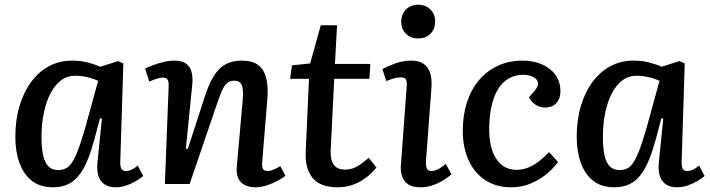

<svg xmlns="http://www.w3.org/2000/svg" viewBox="-20 -780 3011 814"><path d="M490 -98Q489 -74 494.5 -64.5Q500 -55 515 -55Q526 -55 538.5 -61Q551 -67 564 -78L587 -34Q576 -24 556.5 -12.5Q537 -1 515 6.5Q493 14 470 14Q443 14 424.5 2.5Q406 -9 398 -32Q390 -55 393 -90L412 -277L404 -279L381 -192Q368 -144 353 -106Q338 -68 318 -41Q298 -14 270.5 0Q243 14 205 14Q150 14 115 -13.5Q80 -41 62.5 -89.5Q45 -138 45 -200Q45 -271 62.5 -330Q80 -389 112 -432.5Q144 -476 188 -499.5Q232 -523 285 -523Q323 -523 354.5 -514.5Q386 -506 405 -497L481 -521L503 -511ZM226 -59Q248 -59 263.5 -68.5Q279 -78 293 -104Q307 -130 323 -178.5Q339 -227 360 -306L396 -437Q379 -446 351.5 -452.5Q324 -459 299 -459Q265 -459 239 -439.5Q213 -420 194.5 -385Q176 -350 166 -302.5Q156 -255 156 -199Q156 -150 163.5 -119Q171 -88 186.5 -73.5Q202 -59 226 -59Z M1190 -35Q1179 -25 1157 -13.5Q1135 -2 1110.5 6Q1086 14 1064 14Q1021 14 1000.5 -8.5Q980 -31 984 -74L1009 -356Q1013 -403 1004.5 -420.5Q996 -438 974 -438Q954 -438 941.5 -426.5Q929 -415 919 -391Q909 -367 896 -328L784 0H679L695 -413Q696 -434 690.5 -442.5Q685 -451 670 -451Q660 -451 646.5 -447Q633 -443 613 -434L595 -489Q606 -495 627 -503Q648 -511 672.5 -517Q697 -523 719 -523Q764 -523 782 -497Q800 -471 795 -420L768 -150L776 -148L848 -370Q865 -422 885 -455.5Q905 -489 934 -506Q963 -523 1004 -523Q1050 -523 1075 -504Q1100 -485 1109 -447.5Q1118 -410 1113 -355L1092 -98Q1090 -74 1094.5 -64.5Q1099 -55 1115 -55Q1126 -55 1140.5 -61Q1155 -67 1168 -76Z M1218 -503 1295 -511 1340 -673H1409L1400 -509H1550L1546 -446H1397L1382 -144Q1380 -103 1394.5 -82Q1409 -61 1444 -61Q1472 -61 1496 -75.5Q1520 -90 1543 -111L1576 -70Q1558 -47 1532.5 -27.5Q1507 -8 1477 3Q1447 14 1412 14Q1337 14 1305 -26Q1273 -66 1276 -134L1290 -446H1210Z M1704 -411Q1706 -434 1701 -443Q1696 -452 1680 -452Q1667 -452 1652.5 -448.5Q1638 -445 1618 -436L1601 -487Q1620 -498 1654 -510.5Q1688 -523 1724 -523Q1754 -523 1774 -510.5Q1794 -498 1803 -472.5Q1812 -447 1809 -406L1786 -98Q1785 -76 1789.5 -65.5Q1794 -55 1810 -55Q1821 -55 1836.5 -62.5Q1852 -70 1870 -85L1894 -41Q1883 -31 1863 -18Q1843 -5 1817.5 4.5Q1792 14 1763 14Q1729 14 1710 1Q1691 -12 1684 -34.5Q1677 -57 1680 -85ZM1681 -688Q1681 -719 1701 -739.5Q1721 -760 1753 -760Q1775 -760 1791 -750.5Q1807 -741 1816 -725.5Q1825 -710 1825 -689Q1825 -658 1805.5 -637.5Q1786 -617 1753 -617Q1721 -617 1701 -637Q1681 -657 1681 -688Z M2196 -523Q2242 -523 2278 -507Q2314 -491 2335 -462.5Q2356 -434 2356 -392Q2356 -362 2338.5 -343Q2321 -324 2290 -324Q2269 -324 2250.5 -336Q2232 -348 2223 -368L2245 -393Q2264 -415 2260.5 -430.5Q2257 -446 2239 -454.5Q2221 -463 2197 -463Q2164 -463 2137 -447.5Q2110 -432 2091.5 -402Q2073 -372 2063.5 -328.5Q2054 -285 2054 -228Q2054 -181 2066.5 -143Q2079 -105 2105 -82.5Q2131 -60 2171 -60Q2195 -60 2218 -69Q2241 -78 2263.5 -95Q2286 -112 2308 -135L2346 -93Q2337 -81 2320 -63Q2303 -45 2277.5 -27.5Q2252 -10 2219.5 2Q2187 14 2147 14Q2083 14 2037 -16.5Q1991 -47 1966.5 -101Q1942 -155 1942 -225Q1942 -290 1959 -344Q1976 -398 2009 -438Q2042 -478 2089.5 -500.5Q2137 -523 2196 -523Z M2870 -98Q2869 -74 2874.5 -64.5Q2880 -55 2895 -55Q2906 -55 2918.5 -61Q2931 -67 2944 -78L2967 -34Q2956 -24 2936.5 -12.5Q2917 -1 2895 6.5Q2873 14 2850 14Q2823 14 2804.5 2.5Q2786 -9 2778 -32Q2770 -55 2773 -90L2792 -277L2784 -279L2761 -192Q2748 -144 2733 -106Q2718 -68 2698 -41Q2678 -14 2650.5 0Q2623 14 2585 14Q2530 14 2495 -13.5Q2460 -41 2442.5 -89.5Q2425 -138 2425 -200Q2425 -271 2442.5 -330Q2460 -389 2492 -432.5Q2524 -476 2568 -499.5Q2612 -523 2665 -523Q2703 -523 2734.5 -514.5Q2766 -506 2785 -497L2861 -521L2883 -511ZM2606 -59Q2628 -59 2643.5 -68.5Q2659 -78 2673 -104Q2687 -130 2703 -178.5Q2719 -227 2740 -306L2776 -437Q2759 -446 2731.5 -452.5Q2704 -459 2679 -459Q2645 -459 2619 -439.5Q2593 -420 2574.5 -385Q2556 -350 2546 -302.5Q2536 -255 2536 -199Q2536 -150 2543.5 -119Q2551 -88 2566.5 -73.5Q2582 -59 2606 -59Z"/></svg>

Font: Literata Medium
Style: Italic
Weight: 500
Italic angle: -2°
Designer: Latin by Veronika Burian and Jose Scaglione. Greek by Irene Vlachou. Cyrillic by Vera Evstafieva
Foundry: TypeTogether
Version: Version 3.103;gftools[0.9.29]